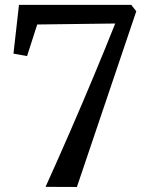

<svg xmlns="http://www.w3.org/2000/svg" viewBox="-20 -763 602 784"><path d="M294 0.5 166 0Q216.5 -111.5 265.2 -223.5Q314 -335.5 360.5 -446.8Q407 -558 450.5 -667L132 -663L90.5 -534L35 -544L57.5 -743H516L536.5 -717Z"/></svg>

Font: Merriweather 48pt
Style: Regular
Weight: 400
Version: Version 2.100